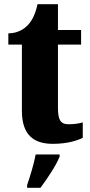

<svg xmlns="http://www.w3.org/2000/svg" viewBox="-20 -680 433 921"><path d="M234 10C307 10 356 -8 377 -19V-93C358 -87 334 -84 309 -84C268 -84 258 -108 258 -165V-466H369V-536H258V-660H160C151 -617 136 -586 120 -567C103 -546 70 -520 20 -520V-466H85V-149C85 -31 143 10 234 10ZM110 208V221H174C206 178 250 113 266 71V61H151C144 103 123 170 110 208Z"/></svg>

Font: Noto Serif Sinhala Condensed Black
Style: Regular
Weight: 900
Width: 3
Designer: Jelle Bosma - Monotype Design Team
Foundry: Monotype Imaging Inc.
Version: Version 2.007